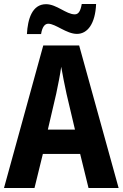

<svg xmlns="http://www.w3.org/2000/svg" viewBox="-20 -943 616 963"><path d="M115 -772H186C192 -810 206 -824 222 -824C259 -824 313 -773 366 -773C419 -773 458 -824 462 -923H390C384 -888 374 -871 355 -871C312 -871 264 -922 211 -922C141 -922 119 -847 115 -772ZM424 0H575L377 -715H197L0 0H153L195 -171H382ZM314 -471 356 -293H220L262 -473C271 -516 282 -570 287 -608C293 -571 305 -513 314 -471Z"/></svg>

Font: Noto Sans Georgian Condensed Bold
Style: Regular
Weight: 700
Width: 3
Designer: Monotype Design Team, Akaki Razmadze
Foundry: Google LLC
Version: Version 2.005